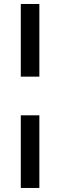

<svg xmlns="http://www.w3.org/2000/svg" viewBox="-20 -725 300 960"><path d="M84 -341.8V-705.1H176.8V-341.8ZM84 214.8V-148.4H176.8V214.8Z"/></svg>

Font: Crimson Pro ExtraBold
Style: Regular
Weight: 800
Designer: Jacques Le Bailly
Foundry: Baron von Fonthausen
Version: Version 1.003